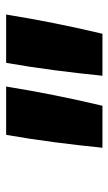

<svg xmlns="http://www.w3.org/2000/svg" viewBox="119 -932 361 640"><g transform="rotate(-90 300.0 -611.5)"><path d="M128 -451Q136 -531 146.5 -611.5Q157 -692 171 -772H332Q319 -691 303 -611Q287 -531 268 -451ZM368 -451Q376 -531 386.5 -611.5Q397 -692 411 -772H572Q559 -691 543 -611Q527 -531 508 -451Z"/></g></svg>

Font: Iosevka Curly Slab HvEx
Style: Italic
Weight: 900
Width: 7
Italic angle: -9°
Monospace: yes
Designer: Belleve Invis
Foundry: Belleve Invis
Version: Version 11.1.0; ttfautohint (v1.8.3)